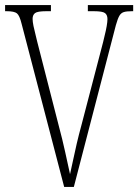

<svg xmlns="http://www.w3.org/2000/svg" viewBox="-20 -734 543 754"><path d="M65 -640Q57 -673 46.5 -681.5Q36 -690 6 -690H0V-714H180V-690H162Q127 -690 117.5 -682.5Q108 -675 108 -660Q108 -649 111.5 -632Q115 -615 119.5 -598Q124 -581 126 -571L209 -247Q226 -183 235.5 -139Q245 -95 255 -50Q262 -81 268 -109.5Q274 -138 281.5 -170.5Q289 -203 301 -247L385 -569Q387 -579 391.5 -596.5Q396 -614 399 -631.5Q402 -649 402 -659Q402 -675 392.5 -682.5Q383 -690 348 -690H325V-714H503V-690H498Q477 -690 466 -686.5Q455 -683 448.5 -671.5Q442 -660 435 -635L270 0H232Z"/></svg>

Font: Noto Serif Tamil ExtraCondensed ExtraLight
Style: Italic
Weight: 200
Width: 2
Italic angle: -12°
Designer: Indian Type Foundry, Tom Grace, and the Monotype Design Team
Foundry: Monotype Imaging Inc.
Version: Version 2.003; ttfautohint (v1.8.4.7-5d5b)